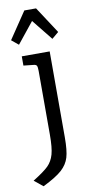

<svg xmlns="http://www.w3.org/2000/svg" viewBox="-129 -771 523 1064"><g transform="rotate(-10 133.0 -239.0)"><path d="M110 -25V-384Q110 -406 106 -413.5Q102 -421 87 -422L32 -428V-480H189V3Q189 78 177.5 116Q166 154 133.5 183.5Q101 213 26 250L-23 210Q40 171 64.5 146.5Q89 122 99.5 85Q110 48 110 -25ZM90 -728H156L254 -578L216 -546L122 -663L28 -546L-11 -578Z"/></g></svg>

Font: Enriqueta
Style: Regular
Weight: 400
Designer: Viviana Monsalve, Gustavo Ibarra
Foundry: Viviana Monsalve, Gustavo Ibarra
Version: Version 1.002